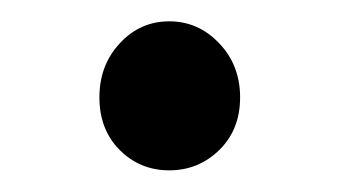

<svg xmlns="http://www.w3.org/2000/svg" viewBox="-20 -147 317 180"><path d="M185.5 -6.3Q166 12.7 138.7 12.7Q111.3 12.7 92.3 -6.3Q73.2 -25.4 73.2 -55.7Q73.2 -85.9 92.3 -106.4Q111.3 -127 138.7 -127Q166 -127 185.5 -106.4Q205.1 -85.9 205.1 -55.7Q205.1 -25.4 185.5 -6.3Z"/></svg>

Font: irohakakuC Regular
Style: Regular
Weight: 400
Designer: [Source Han Sans]
Ryoko NISHIZUKA Ë•øÂ°öÊ∂ºÂ≠ê (kana & ideographs); Paul D. Hunt (Latin, Greek & Cyrillic); Wenlong ZHAN
Version: Version 1.001.20160904